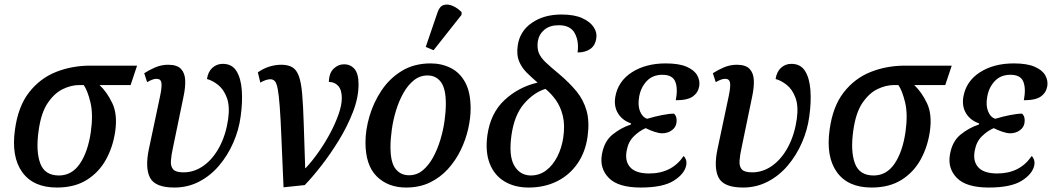

<svg xmlns="http://www.w3.org/2000/svg" viewBox="-20 -830 4712 860"><path d="M235 10Q129 10 79.5 -59Q30 -128 47 -249Q61 -353 110 -416Q159 -479 230.5 -507.5Q302 -536 385 -536H594L565 -449H426Q459 -418 483 -368Q507 -318 496 -241Q486 -172 454.5 -115Q423 -58 368.5 -24Q314 10 235 10ZM244 -44Q302 -44 338 -97Q374 -150 387 -240Q398 -319 385 -372Q372 -425 355 -449H335Q299 -449 261.5 -431Q224 -413 194 -369Q164 -325 153 -245Q140 -154 160 -99Q180 -44 244 -44Z M761 10Q675 10 652 -34Q629 -78 647 -163L697 -399Q706 -442 703 -459.5Q700 -477 681 -477Q672 -477 661.5 -473Q651 -469 639 -462L626 -502Q647 -516 675 -528Q703 -540 733 -540Q773 -540 790.5 -521.5Q808 -503 809.5 -471Q811 -439 802 -397L755 -170Q747 -134 745.5 -109Q744 -84 756 -71Q768 -58 802 -58Q851 -58 893 -88.5Q935 -119 963.5 -173Q992 -227 1002 -297Q1010 -355 996 -392.5Q982 -430 956.5 -450Q931 -470 907 -476Q912 -509 931.5 -526.5Q951 -544 978 -544Q1019 -544 1039 -512Q1059 -480 1063 -426.5Q1067 -373 1058 -309Q1050 -248 1025 -191Q1000 -134 961.5 -88.5Q923 -43 872 -16.5Q821 10 761 10Z M1135 -506Q1159 -523 1186 -531.5Q1213 -540 1240 -540Q1270 -540 1289 -529Q1308 -518 1318.5 -489.5Q1329 -461 1333.5 -409Q1338 -357 1340.5 -275.5Q1343 -194 1347 -77H1349Q1379 -109 1408 -150.5Q1437 -192 1460 -235.5Q1483 -279 1497 -319.5Q1511 -360 1511 -391Q1511 -427 1495 -445Q1479 -463 1453 -463Q1454 -503 1474.5 -522.5Q1495 -542 1521 -542Q1550 -542 1568 -521Q1586 -500 1586 -452Q1586 -393 1561 -328.5Q1536 -264 1498 -202Q1460 -140 1419 -87.5Q1378 -35 1345 -1L1250 9Q1244 -124 1240.5 -212Q1237 -300 1233 -352.5Q1229 -405 1224 -431.5Q1219 -458 1211 -466.5Q1203 -475 1191 -475Q1172 -475 1146 -460Z M1799 10Q1718 10 1667.5 -40Q1617 -90 1617 -192Q1617 -248 1635 -309.5Q1653 -371 1689 -425Q1725 -479 1780 -512.5Q1835 -546 1909 -546Q1958 -546 1999 -525.5Q2040 -505 2064 -460.5Q2088 -416 2088 -344Q2088 -301 2077 -252.5Q2066 -204 2043.5 -157.5Q2021 -111 1986.5 -73Q1952 -35 1905.5 -12.5Q1859 10 1799 10ZM1812 -45Q1847 -45 1873.5 -67Q1900 -89 1919.5 -124.5Q1939 -160 1952 -202.5Q1965 -245 1971 -287.5Q1977 -330 1977 -365Q1977 -433 1955 -462.5Q1933 -492 1895 -492Q1861 -492 1834 -470.5Q1807 -449 1787 -413.5Q1767 -378 1754 -335.5Q1741 -293 1735 -250Q1729 -207 1729 -172Q1729 -103 1751.5 -74Q1774 -45 1812 -45ZM1922 -605 1887 -620 1940 -775Q1949 -802 1967.5 -807.5Q1986 -813 2008 -803.5Q2030 -794 2048 -775L2047 -763Z M2348 10Q2285 10 2239.5 -17.5Q2194 -45 2173.5 -97.5Q2153 -150 2163 -224Q2177 -323 2239.5 -381.5Q2302 -440 2388 -460Q2361 -483 2339 -505Q2317 -527 2305 -555.5Q2293 -584 2299 -626Q2308 -690 2362 -727.5Q2416 -765 2495 -765Q2553 -765 2588.5 -748.5Q2624 -732 2639.5 -708Q2655 -684 2651 -660Q2647 -627 2624.5 -611Q2602 -595 2567 -595Q2574 -645 2554.5 -681Q2535 -717 2483 -717Q2442 -717 2418 -696.5Q2394 -676 2389 -645Q2385 -615 2393 -594Q2401 -573 2423.5 -551.5Q2446 -530 2485 -498Q2531 -459 2562.5 -420.5Q2594 -382 2607.5 -333.5Q2621 -285 2612 -219Q2602 -148 2566 -96.5Q2530 -45 2474 -17.5Q2418 10 2348 10ZM2357 -44Q2396 -44 2426 -66.5Q2456 -89 2476 -128Q2496 -167 2503 -214Q2511 -270 2501 -311Q2491 -352 2470 -381.5Q2449 -411 2423 -432Q2370 -415 2327 -365Q2284 -315 2271 -225Q2258 -133 2283 -89Q2308 -45 2357 -44Z M2850 10Q2749 10 2707 -33Q2665 -76 2676 -138Q2686 -197 2724 -227.5Q2762 -258 2805 -272L2807 -277Q2767 -291 2748 -322.5Q2729 -354 2736 -396Q2748 -466 2810 -506Q2872 -546 2962 -546Q3021 -546 3055.5 -531Q3090 -516 3103 -492.5Q3116 -469 3112 -444Q3107 -415 3083.5 -398Q3060 -381 3007 -381Q3017 -434 3004.5 -464.5Q2992 -495 2947 -495Q2903 -495 2876.5 -466.5Q2850 -438 2843 -397Q2836 -359 2846.5 -332Q2857 -305 2879 -298Q2912 -308 2945 -314.5Q2978 -321 2999 -321Q3014 -307 3010 -280Q3007 -259 2988.5 -246Q2970 -233 2946 -233Q2932 -233 2912 -239.5Q2892 -246 2872 -256Q2844 -244 2819 -219.5Q2794 -195 2787 -155Q2778 -108 2803 -80.5Q2828 -53 2888 -53Q2989 -53 3042 -131Q3049 -125 3052.5 -114.5Q3056 -104 3054 -91Q3047 -52 2998.5 -21Q2950 10 2850 10Z M3308 10Q3222 10 3199 -34Q3176 -78 3194 -163L3244 -399Q3253 -442 3250 -459.5Q3247 -477 3228 -477Q3219 -477 3208.5 -473Q3198 -469 3186 -462L3173 -502Q3194 -516 3222 -528Q3250 -540 3280 -540Q3320 -540 3337.5 -521.5Q3355 -503 3356.5 -471Q3358 -439 3349 -397L3302 -170Q3294 -134 3292.5 -109Q3291 -84 3303 -71Q3315 -58 3349 -58Q3398 -58 3440 -88.5Q3482 -119 3510.5 -173Q3539 -227 3549 -297Q3557 -355 3543 -392.5Q3529 -430 3503.5 -450Q3478 -470 3454 -476Q3459 -509 3478.5 -526.5Q3498 -544 3525 -544Q3566 -544 3586 -512Q3606 -480 3610 -426.5Q3614 -373 3605 -309Q3597 -248 3572 -191Q3547 -134 3508.5 -88.5Q3470 -43 3419 -16.5Q3368 10 3308 10Z M3884 10Q3778 10 3728.5 -59Q3679 -128 3696 -249Q3710 -353 3759 -416Q3808 -479 3879.5 -507.5Q3951 -536 4034 -536H4243L4214 -449H4075Q4108 -418 4132 -368Q4156 -318 4145 -241Q4135 -172 4103.5 -115Q4072 -58 4017.5 -24Q3963 10 3884 10ZM3893 -44Q3951 -44 3987 -97Q4023 -150 4036 -240Q4047 -319 4034 -372Q4021 -425 4004 -449H3984Q3948 -449 3910.5 -431Q3873 -413 3843 -369Q3813 -325 3802 -245Q3789 -154 3809 -99Q3829 -44 3893 -44Z M4409 10Q4308 10 4266 -33Q4224 -76 4235 -138Q4245 -197 4283 -227.5Q4321 -258 4364 -272L4366 -277Q4326 -291 4307 -322.5Q4288 -354 4295 -396Q4307 -466 4369 -506Q4431 -546 4521 -546Q4580 -546 4614.5 -531Q4649 -516 4662 -492.5Q4675 -469 4671 -444Q4666 -415 4642.5 -398Q4619 -381 4566 -381Q4576 -434 4563.5 -464.5Q4551 -495 4506 -495Q4462 -495 4435.5 -466.5Q4409 -438 4402 -397Q4395 -359 4405.5 -332Q4416 -305 4438 -298Q4471 -308 4504 -314.5Q4537 -321 4558 -321Q4573 -307 4569 -280Q4566 -259 4547.5 -246Q4529 -233 4505 -233Q4491 -233 4471 -239.5Q4451 -246 4431 -256Q4403 -244 4378 -219.5Q4353 -195 4346 -155Q4337 -108 4362 -80.5Q4387 -53 4447 -53Q4548 -53 4601 -131Q4608 -125 4611.5 -114.5Q4615 -104 4613 -91Q4606 -52 4557.5 -21Q4509 10 4409 10Z"/></svg>

Font: Noto Serif SemiCondensed Medium
Style: Italic
Weight: 500
Width: 4
Italic angle: -12°
Designer: Monotype Design Team
Foundry: Monotype Imaging Inc.
Version: Version 2.013